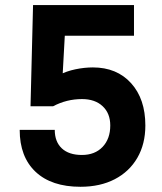

<svg xmlns="http://www.w3.org/2000/svg" viewBox="-20 -713 626 743"><path d="M291.5 9.8Q179.2 9.8 117.7 -48.1Q56.2 -106 56.2 -210.4H191.9Q191.9 -164.6 219.2 -138.9Q246.6 -113.3 296.9 -113.3Q347.2 -113.3 377 -144.5Q406.7 -175.8 406.7 -227.5Q406.7 -274.4 377.2 -302Q347.7 -329.6 297.4 -329.6Q237.8 -329.6 185.5 -301.8L210.4 -423.3Q236.8 -437.5 271.7 -444.8Q306.6 -452.1 339.4 -452.1Q432.1 -452.1 487.3 -391.1Q542.5 -330.1 542.5 -227.5Q542.5 -155.8 511.5 -102.3Q480.5 -48.8 424.1 -19.5Q367.7 9.8 291.5 9.8ZM98.1 -301.8 107.9 -693.4H237.3L220.7 -392.6L185.5 -301.8ZM163.1 -574.7 154.3 -693.4H498.5V-574.7Z"/></svg>

Font: Cascadia Mono PL
Style: Regular
Weight: 400
Monospace: yes
Designer: Aaron Bell
Foundry: Saja Typeworks
Version: Version 2102.003